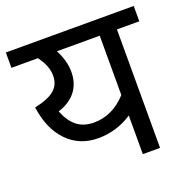

<svg xmlns="http://www.w3.org/2000/svg" viewBox="-114 -731 823 839"><g transform="rotate(-20 297.5 -311.0)"><path d="M128.9 -301.3Q148.9 -251 179.9 -226.8Q210.9 -202.6 258.8 -202.6Q300.8 -202.6 339.1 -220.5Q377.4 -238.3 410.6 -274.9V-550.8H211.4Q225.1 -525.4 232.7 -498.3Q240.2 -471.2 240.2 -445.3Q240.2 -392.6 212.2 -355.7Q184.1 -318.8 128.9 -301.3ZM410.6 -179.7Q376.5 -156.7 336.2 -144.3Q295.9 -131.8 252.9 -131.8Q166.5 -131.8 109.6 -189.9Q52.7 -248 38.1 -352.5Q102.5 -366.2 131.1 -390.6Q159.7 -415 159.7 -457Q159.7 -502.4 123 -550.8H0V-622.1H594.7V-550.8H490.7V0H410.6Z"/></g></svg>

Font: NotoSans
Style: Regular
Weight: 400
Designer: Monotype Design team
Foundry: Monotype Imaging Inc.
Version: Version 1.04; ttfautohint (v1.4.1)